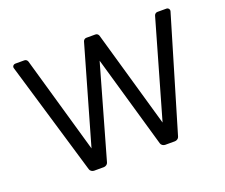

<svg xmlns="http://www.w3.org/2000/svg" viewBox="-114 -871 1228 1046"><g transform="rotate(-20 499.5 -347.5)"><path d="M241 -18 46 -674Q45 -676 45 -679Q45 -686 50 -690.5Q55 -695 62 -695H114Q121 -695 126 -691Q131 -687 133 -681L294 -119L455 -681Q457 -687 462 -691Q467 -695 474 -695H526Q533 -695 538 -691Q543 -687 545 -681L706 -119L867 -681Q869 -687 874 -691Q879 -695 886 -695H938Q946 -695 951 -688.5Q956 -682 954 -674L759 -18Q757 -10 749.5 -5Q742 0 734 0H678Q670 0 662.5 -5Q655 -10 653 -18L499 -553L347 -18Q345 -10 337.5 -5Q330 0 322 0H266Q258 0 250.5 -5Q243 -10 241 -18Z"/></g></svg>

Font: Miriam Libre
Style: Regular
Weight: 400
Designer: Michal Sahar
Foundry: Hagilda
Version: Version 1.001